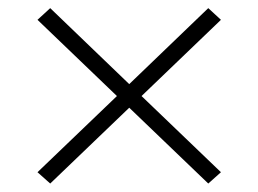

<svg xmlns="http://www.w3.org/2000/svg" viewBox="-20 -568 626 465"><path d="M101.6 -123.5 293 -307.1 484.4 -123.5 515.1 -150.9 322.8 -335.4 515.1 -520 484.4 -548.3 293 -364.3 101.6 -548.3 70.8 -520 263.2 -335.4 70.8 -150.9Z"/></svg>

Font: Cascadia Mono PL ExtraLight
Style: Regular
Weight: 200
Monospace: yes
Designer: Aaron Bell
Foundry: Saja Typeworks
Version: Version 2404.023